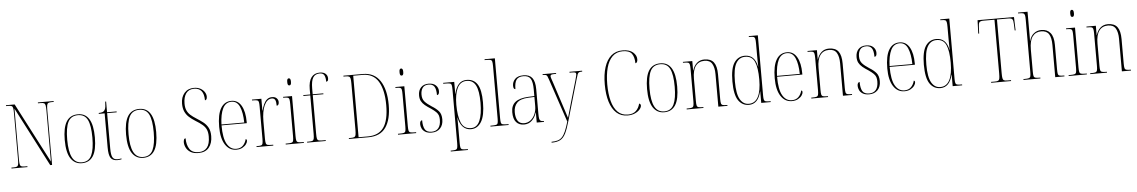

<svg xmlns="http://www.w3.org/2000/svg" viewBox="-42 -1345 12779 2158"><g transform="rotate(-5 6348.0 -266.0)"><path d="M40 0V-10H66Q91 -10 103 -16Q115 -22 118.5 -40.5Q122 -59 122 -98V-616Q122 -655 118.5 -673.5Q115 -692 103 -698Q91 -704 66 -704H40V-714H138L488 -40V-616Q488 -655 484 -673.5Q480 -692 468.5 -698Q457 -704 432 -704H400V-714H578V-704H554Q529 -704 517 -698Q505 -692 501.5 -673.5Q498 -655 498 -616V0H477L132 -667V-98Q132 -59 135.5 -40.5Q139 -22 151 -16Q163 -10 188 -10H220V0Z M834 10Q754 10 709 -57Q664 -124 664 -267Q664 -406 706.5 -474Q749 -542 837 -542Q1004 -542 1004 -267Q1004 -123 961 -56.5Q918 10 834 10ZM835 0Q913 0 944.5 -67.5Q976 -135 976 -267Q976 -404 944 -468Q912 -532 836 -532Q757 -532 724.5 -467.5Q692 -403 692 -267Q692 -133 726.5 -66.5Q761 0 835 0Z M1235 10Q1181 10 1159 -23Q1137 -56 1137 -141V-526H1071V-536Q1098 -537 1113 -542Q1128 -547 1135 -557Q1148 -573 1151 -598Q1154 -623 1155 -657H1165V-536H1273V-526H1165V-127Q1165 -52 1181.5 -26Q1198 0 1233 0Q1246 0 1256 -1Q1266 -2 1281 -5V5Q1256 10 1235 10Z M1526 10Q1446 10 1401 -57Q1356 -124 1356 -267Q1356 -406 1398.5 -474Q1441 -542 1529 -542Q1696 -542 1696 -267Q1696 -123 1653 -56.5Q1610 10 1526 10ZM1527 0Q1605 0 1636.5 -67.5Q1668 -135 1668 -267Q1668 -404 1636 -468Q1604 -532 1528 -532Q1449 -532 1416.5 -467.5Q1384 -403 1384 -267Q1384 -133 1418.5 -66.5Q1453 0 1527 0Z M2150 10Q2095 10 2061 -10.5Q2027 -31 2011 -62.5Q1995 -94 1995 -125Q1995 -138 1999.5 -152.5Q2004 -167 2019 -167Q2019 -92 2050 -46Q2081 0 2152 0Q2214 0 2247 -40.5Q2280 -81 2280 -165Q2280 -212 2266.5 -243Q2253 -274 2223 -299.5Q2193 -325 2145 -354Q2105 -379 2075.5 -406Q2046 -433 2029.5 -469.5Q2013 -506 2013 -558Q2013 -632 2053 -678Q2093 -724 2161 -724Q2204 -724 2234 -707.5Q2264 -691 2280.5 -665.5Q2297 -640 2297 -613Q2297 -593 2290 -583.5Q2283 -574 2273 -574Q2273 -714 2161 -714Q2101 -714 2071 -671.5Q2041 -629 2041 -557Q2041 -511 2054.5 -480.5Q2068 -450 2094 -426.5Q2120 -403 2160 -378Q2200 -353 2233.5 -327Q2267 -301 2287.5 -263.5Q2308 -226 2308 -168Q2308 -87 2268 -38.5Q2228 10 2150 10Z M2577 10Q2498 10 2452 -61Q2406 -132 2406 -262Q2406 -403 2448 -472.5Q2490 -542 2568 -542Q2641 -542 2680 -474.5Q2719 -407 2719 -291V-277H2434Q2434 -132 2472.5 -66Q2511 0 2577 0Q2624 0 2652 -28Q2680 -56 2691 -100Q2704 -96 2704 -81Q2704 -64 2689.5 -43Q2675 -22 2646.5 -6Q2618 10 2577 10ZM2691 -287Q2689 -400 2660 -466Q2631 -532 2568 -532Q2502 -532 2470 -467.5Q2438 -403 2434 -287Z M2805 0V-10H2812Q2843 -10 2857 -14Q2871 -18 2875 -34.5Q2879 -51 2879 -87V-451Q2879 -486 2875 -502Q2871 -518 2855.5 -522Q2840 -526 2807 -526H2800V-536H2906V-402H2908Q2917 -439 2931.5 -471.5Q2946 -504 2969 -524Q2992 -544 3027 -544Q3061 -544 3079 -525.5Q3097 -507 3097 -482Q3097 -465 3090.5 -454Q3084 -443 3071 -443Q3071 -490 3060 -509.5Q3049 -529 3023 -529Q2970 -529 2938.5 -461.5Q2907 -394 2907 -281V-87Q2907 -51 2911.5 -34.5Q2916 -18 2930.5 -14Q2945 -10 2976 -10H2994V0Z M3233 -658Q3223 -658 3217.5 -666Q3212 -674 3212 -698Q3212 -721 3217.5 -729.5Q3223 -738 3233 -738Q3242 -738 3248 -729.5Q3254 -721 3254 -698Q3254 -674 3248 -666Q3242 -658 3233 -658ZM3134 0V-10H3154Q3186 -10 3201 -14.5Q3216 -19 3220 -34.5Q3224 -50 3224 -85V-447Q3224 -483 3220.5 -500Q3217 -517 3203.5 -521.5Q3190 -526 3160 -526H3151V-536H3252V-85Q3252 -50 3256 -34.5Q3260 -19 3274.5 -14.5Q3289 -10 3321 -10H3339V0Z M3376 0V-10H3397Q3424 -10 3436.5 -15Q3449 -20 3453 -37Q3457 -54 3457 -92V-526H3379V-536H3457V-597Q3457 -683 3489.5 -727.5Q3522 -772 3585 -772Q3628 -772 3650.5 -751.5Q3673 -731 3673 -699Q3673 -677 3664.5 -670Q3656 -663 3649 -663Q3649 -708 3636 -735Q3623 -762 3583 -762Q3532 -762 3508.5 -724Q3485 -686 3485 -601V-536H3605V-526H3485V-92Q3485 -54 3488.5 -37Q3492 -20 3504.5 -15Q3517 -10 3544 -10H3586V0Z M3847 0V-10H3869Q3895 -10 3908 -15.5Q3921 -21 3925 -40Q3929 -59 3929 -99V-618Q3929 -657 3925 -675Q3921 -693 3908 -698.5Q3895 -704 3869 -704H3847V-714H4066Q4195 -714 4260.5 -615Q4326 -516 4326 -343Q4326 -178 4263.5 -89Q4201 0 4067 0ZM4062 -10Q4183 -10 4240.5 -90.5Q4298 -171 4298 -343Q4298 -514 4240.5 -609Q4183 -704 4063 -704H3957V-10Z M4500 -658Q4490 -658 4484.5 -666Q4479 -674 4479 -698Q4479 -721 4484.5 -729.5Q4490 -738 4500 -738Q4509 -738 4515 -729.5Q4521 -721 4521 -698Q4521 -674 4515 -666Q4509 -658 4500 -658ZM4401 0V-10H4421Q4453 -10 4468 -14.5Q4483 -19 4487 -34.5Q4491 -50 4491 -85V-447Q4491 -483 4487.5 -500Q4484 -517 4470.5 -521.5Q4457 -526 4427 -526H4418V-536H4519V-85Q4519 -50 4523 -34.5Q4527 -19 4541.5 -14.5Q4556 -10 4588 -10H4606V0Z M4781 10Q4736 10 4709 -6.5Q4682 -23 4670.5 -47.5Q4659 -72 4659 -95Q4659 -117 4666.5 -127.5Q4674 -138 4685 -138Q4685 -69 4705.5 -34.5Q4726 0 4781 0Q4831 0 4857.5 -32Q4884 -64 4884 -127Q4884 -154 4877.5 -174.5Q4871 -195 4852 -214Q4833 -233 4797 -258Q4757 -283 4730 -305.5Q4703 -328 4689 -354.5Q4675 -381 4675 -419Q4675 -475 4706 -508Q4737 -541 4793 -541Q4845 -541 4873.5 -514Q4902 -487 4902 -448Q4902 -405 4876 -405Q4876 -473 4856 -502Q4836 -531 4793 -531Q4745 -531 4724 -501.5Q4703 -472 4703 -425Q4703 -376 4728.5 -346.5Q4754 -317 4807 -283Q4855 -254 4883.5 -221Q4912 -188 4912 -128Q4912 -64 4876.5 -27Q4841 10 4781 10Z M4975 240V230H4988Q5018 230 5032 225.5Q5046 221 5050.5 205Q5055 189 5055 153V-451Q5055 -486 5051 -502Q5047 -518 5031.5 -522Q5016 -526 4981 -526H4957V-536H5082V-401H5084Q5098 -469 5132 -507.5Q5166 -546 5222 -546Q5303 -546 5343.5 -483Q5384 -420 5384 -279Q5384 -130 5341 -60Q5298 10 5225 10Q5169 10 5133.5 -27Q5098 -64 5084 -134H5082Q5083 -102 5083 -65Q5083 -28 5083 14V153Q5083 189 5087 205Q5091 221 5105 225.5Q5119 230 5149 230H5169V240ZM5226 -2Q5293 -2 5324.5 -74Q5356 -146 5356 -278Q5356 -411 5324 -473Q5292 -535 5222 -535Q5151 -535 5117 -467Q5083 -399 5083 -277Q5083 -149 5114 -75.5Q5145 -2 5226 -2Z M5444 0V-10H5455Q5492 -10 5508 -14Q5524 -18 5528 -33.5Q5532 -49 5532 -84V-672Q5532 -709 5528 -725.5Q5524 -742 5509.5 -746Q5495 -750 5465 -750H5444V-760H5560V-84Q5560 -49 5564 -33.5Q5568 -18 5584.5 -14Q5601 -10 5637 -10H5649V0Z M5823 10Q5767 10 5734.5 -26.5Q5702 -63 5702 -140Q5702 -216 5750 -253.5Q5798 -291 5896 -296L5965 -299V-371Q5965 -458 5942.5 -495Q5920 -532 5861 -532Q5806 -532 5783 -500.5Q5760 -469 5760 -395Q5737 -395 5737 -436Q5737 -478 5767.5 -510Q5798 -542 5863 -542Q5930 -542 5961.5 -501.5Q5993 -461 5993 -372V-95Q5993 -58 5997 -40Q6001 -22 6012 -16Q6023 -10 6044 -10H6048V0H5966V-113H5964Q5948 -60 5912 -25Q5876 10 5823 10ZM5826 -5Q5866 -5 5897.5 -29.5Q5929 -54 5947 -94.5Q5965 -135 5965 -185V-289L5896 -286Q5806 -282 5768 -242.5Q5730 -203 5730 -137Q5730 -75 5753 -40Q5776 -5 5826 -5Z M6113 230Q6155 230 6184 221Q6213 212 6234 189Q6255 166 6272.5 125Q6290 84 6309 19L6146 -468Q6137 -495 6131 -507.5Q6125 -520 6114 -523Q6103 -526 6081 -526H6079V-536H6231V-526H6221Q6186 -526 6176 -521.5Q6166 -517 6166 -505Q6166 -496 6172 -478Q6178 -460 6189 -428L6254 -228Q6280 -148 6296 -99Q6312 -50 6321 -21Q6329 -50 6342 -95.5Q6355 -141 6369 -191L6440 -434Q6446 -457 6451 -475.5Q6456 -494 6456 -504Q6456 -515 6448.5 -520.5Q6441 -526 6407 -526H6382V-536H6525V-526H6520Q6500 -526 6489.5 -521.5Q6479 -517 6472.5 -501.5Q6466 -486 6457 -453L6321 16Q6296 104 6271.5 152.5Q6247 201 6210.5 220.5Q6174 240 6114 240H6113Z M6992 10Q6917 10 6866.5 -35.5Q6816 -81 6790.5 -164Q6765 -247 6765 -359Q6765 -472 6791 -553.5Q6817 -635 6868.5 -679.5Q6920 -724 6996 -724Q7074 -724 7114 -689.5Q7154 -655 7154 -611Q7154 -589 7146.5 -578Q7139 -567 7129 -567Q7128 -638 7100 -676Q7072 -714 6998 -714Q6927 -714 6881.5 -669.5Q6836 -625 6814.5 -545Q6793 -465 6793 -359Q6793 -250 6814.5 -169.5Q6836 -89 6880.5 -44.5Q6925 0 6995 0Q7054 0 7086.5 -31Q7119 -62 7131 -112Q7149 -106 7149 -89Q7149 -69 7130 -46Q7111 -23 7075.5 -6.5Q7040 10 6992 10Z M7404 10Q7324 10 7279 -57Q7234 -124 7234 -267Q7234 -406 7276.5 -474Q7319 -542 7407 -542Q7574 -542 7574 -267Q7574 -123 7531 -56.5Q7488 10 7404 10ZM7405 0Q7483 0 7514.5 -67.5Q7546 -135 7546 -267Q7546 -404 7514 -468Q7482 -532 7406 -532Q7327 -532 7294.5 -467.5Q7262 -403 7262 -267Q7262 -133 7296.5 -66.5Q7331 0 7405 0Z M7658 0V-10H7671Q7703 -10 7717.5 -14.5Q7732 -19 7736.5 -34.5Q7741 -50 7741 -85V-451Q7741 -486 7736.5 -502Q7732 -518 7718 -522Q7704 -526 7674 -526H7662V-536H7768V-430H7770Q7785 -481 7819 -511.5Q7853 -542 7904 -542Q7977 -542 8010 -498Q8043 -454 8043 -361V-85Q8043 -50 8047 -34.5Q8051 -19 8065.5 -14.5Q8080 -10 8111 -10H8118V0H8015V-367Q8015 -441 7990 -484Q7965 -527 7904 -527Q7839 -527 7804 -479.5Q7769 -432 7769 -336V-85Q7769 -50 7773 -34.5Q7777 -19 7791.5 -14.5Q7806 -10 7838 -10H7847V0Z M8360 10Q8285 10 8241 -54Q8197 -118 8197 -267Q8197 -416 8241 -480Q8285 -544 8361 -544Q8473 -544 8499 -409H8501Q8500 -449 8499.5 -484Q8499 -519 8499 -544V-668Q8499 -707 8495 -724Q8491 -741 8478 -745.5Q8465 -750 8436 -750H8425V-760H8527V-78Q8527 -47 8531.5 -32.5Q8536 -18 8550.5 -14Q8565 -10 8595 -10H8606V0H8499V-129H8497Q8464 10 8360 10ZM8361 -2Q8430 -2 8465 -68.5Q8500 -135 8500 -265Q8500 -399 8470 -465.5Q8440 -532 8363 -532Q8296 -532 8260.5 -470.5Q8225 -409 8225 -265Q8225 -125 8261.5 -63Q8298 -1 8361 -2Z M8845 10Q8766 10 8720 -61Q8674 -132 8674 -262Q8674 -403 8716 -472.5Q8758 -542 8836 -542Q8909 -542 8948 -474.5Q8987 -407 8987 -291V-277H8702Q8702 -132 8740.5 -66Q8779 0 8845 0Q8892 0 8920 -28Q8948 -56 8959 -100Q8972 -96 8972 -81Q8972 -64 8957.5 -43Q8943 -22 8914.5 -6Q8886 10 8845 10ZM8959 -287Q8957 -400 8928 -466Q8899 -532 8836 -532Q8770 -532 8738 -467.5Q8706 -403 8702 -287Z M9064 0V-10H9077Q9109 -10 9123.5 -14.5Q9138 -19 9142.5 -34.5Q9147 -50 9147 -85V-451Q9147 -486 9142.5 -502Q9138 -518 9124 -522Q9110 -526 9080 -526H9068V-536H9174V-430H9176Q9191 -481 9225 -511.5Q9259 -542 9310 -542Q9383 -542 9416 -498Q9449 -454 9449 -361V-85Q9449 -50 9453 -34.5Q9457 -19 9471.5 -14.5Q9486 -10 9517 -10H9524V0H9421V-367Q9421 -441 9396 -484Q9371 -527 9310 -527Q9245 -527 9210 -479.5Q9175 -432 9175 -336V-85Q9175 -50 9179 -34.5Q9183 -19 9197.5 -14.5Q9212 -10 9244 -10H9253V0Z M9717 10Q9672 10 9645 -6.5Q9618 -23 9606.5 -47.5Q9595 -72 9595 -95Q9595 -117 9602.5 -127.5Q9610 -138 9621 -138Q9621 -69 9641.5 -34.5Q9662 0 9717 0Q9767 0 9793.5 -32Q9820 -64 9820 -127Q9820 -154 9813.5 -174.5Q9807 -195 9788 -214Q9769 -233 9733 -258Q9693 -283 9666 -305.5Q9639 -328 9625 -354.5Q9611 -381 9611 -419Q9611 -475 9642 -508Q9673 -541 9729 -541Q9781 -541 9809.5 -514Q9838 -487 9838 -448Q9838 -405 9812 -405Q9812 -473 9792 -502Q9772 -531 9729 -531Q9681 -531 9660 -501.5Q9639 -472 9639 -425Q9639 -376 9664.5 -346.5Q9690 -317 9743 -283Q9791 -254 9819.5 -221Q9848 -188 9848 -128Q9848 -64 9812.5 -27Q9777 10 9717 10Z M10115 10Q10036 10 9990 -61Q9944 -132 9944 -262Q9944 -403 9986 -472.5Q10028 -542 10106 -542Q10179 -542 10218 -474.5Q10257 -407 10257 -291V-277H9972Q9972 -132 10010.5 -66Q10049 0 10115 0Q10162 0 10190 -28Q10218 -56 10229 -100Q10242 -96 10242 -81Q10242 -64 10227.5 -43Q10213 -22 10184.5 -6Q10156 10 10115 10ZM10229 -287Q10227 -400 10198 -466Q10169 -532 10106 -532Q10040 -532 10008 -467.5Q9976 -403 9972 -287Z M10520 10Q10445 10 10401 -54Q10357 -118 10357 -267Q10357 -416 10401 -480Q10445 -544 10521 -544Q10633 -544 10659 -409H10661Q10660 -449 10659.5 -484Q10659 -519 10659 -544V-668Q10659 -707 10655 -724Q10651 -741 10638 -745.5Q10625 -750 10596 -750H10585V-760H10687V-78Q10687 -47 10691.5 -32.5Q10696 -18 10710.5 -14Q10725 -10 10755 -10H10766V0H10659V-129H10657Q10624 10 10520 10ZM10521 -2Q10590 -2 10625 -68.5Q10660 -135 10660 -265Q10660 -399 10630 -465.5Q10600 -532 10523 -532Q10456 -532 10420.5 -470.5Q10385 -409 10385 -265Q10385 -125 10421.5 -63Q10458 -1 10521 -2Z M11093 0V-10H11136Q11161 -10 11173 -16Q11185 -22 11188.5 -40.5Q11192 -59 11192 -98V-703H11070Q11031 -703 11021 -689Q11011 -675 11010 -634L11007 -563H10997L11002 -714H11413L11418 -563H11408L11405 -634Q11404 -675 11394 -689Q11384 -703 11345 -703H11220V-98Q11220 -59 11223.5 -40.5Q11227 -22 11239 -16Q11251 -10 11276 -10H11318V0Z M11458 0V-10H11472Q11504 -10 11519 -14.5Q11534 -19 11538 -34.5Q11542 -50 11542 -85V-673Q11542 -708 11538 -724Q11534 -740 11521.5 -745Q11509 -750 11482 -750H11463V-760H11570V-491Q11570 -484 11570 -479Q11570 -474 11570 -463.5Q11570 -453 11569 -430H11571Q11584 -482 11620 -512Q11656 -542 11707 -542Q11771 -542 11807.5 -498Q11844 -454 11844 -363V-84Q11844 -51 11847.5 -35Q11851 -19 11865 -14.5Q11879 -10 11910 -10H11920V0H11816V-363Q11816 -446 11790 -486.5Q11764 -527 11702 -527Q11640 -527 11605 -480Q11570 -433 11570 -333V-85Q11570 -50 11574 -34.5Q11578 -19 11592.5 -14.5Q11607 -10 11639 -10H11649V0Z M12067 -658Q12057 -658 12051.5 -666Q12046 -674 12046 -698Q12046 -721 12051.5 -729.5Q12057 -738 12067 -738Q12076 -738 12082 -729.5Q12088 -721 12088 -698Q12088 -674 12082 -666Q12076 -658 12067 -658ZM11968 0V-10H11988Q12020 -10 12035 -14.5Q12050 -19 12054 -34.5Q12058 -50 12058 -85V-447Q12058 -483 12054.5 -500Q12051 -517 12037.5 -521.5Q12024 -526 11994 -526H11985V-536H12086V-85Q12086 -50 12090 -34.5Q12094 -19 12108.5 -14.5Q12123 -10 12155 -10H12173V0Z M12211 0V-10H12224Q12256 -10 12270.5 -14.5Q12285 -19 12289.5 -34.5Q12294 -50 12294 -85V-451Q12294 -486 12289.5 -502Q12285 -518 12271 -522Q12257 -526 12227 -526H12215V-536H12321V-430H12323Q12338 -481 12372 -511.5Q12406 -542 12457 -542Q12530 -542 12563 -498Q12596 -454 12596 -361V-85Q12596 -50 12600 -34.5Q12604 -19 12618.5 -14.5Q12633 -10 12664 -10H12671V0H12568V-367Q12568 -441 12543 -484Q12518 -527 12457 -527Q12392 -527 12357 -479.5Q12322 -432 12322 -336V-85Q12322 -50 12326 -34.5Q12330 -19 12344.5 -14.5Q12359 -10 12391 -10H12400V0Z"/></g></svg>

Font: Noto Serif Display Condensed Thin
Style: Regular
Weight: 100
Width: 3
Designer: Monotype Design Team
Foundry: Monotype Imaging Inc.
Version: Version 2.009